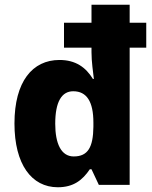

<svg xmlns="http://www.w3.org/2000/svg" viewBox="-20 -780 641 810"><path d="M224 10C290 10 328 -20 359 -66H366L397 0H527V-579H597V-684H527V-760H366V-684H250V-579H366V-560C366 -519 373 -474 376 -447H372C342 -496 299 -527 231 -527C117 -527 41 -436 41 -259C41 -87 113 10 224 10ZM291 -120C238 -120 213 -174 213 -258C213 -352 241 -395 289 -395C346 -395 374 -351 374 -263V-245C373 -159 351 -120 291 -120Z"/></svg>

Font: Noto Sans Georgian SemiCondensed ExtraBold
Style: Regular
Weight: 800
Width: 4
Designer: Monotype Design Team, Akaki Razmadze
Foundry: Google LLC
Version: Version 2.005